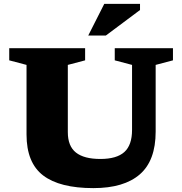

<svg xmlns="http://www.w3.org/2000/svg" viewBox="-20 -955 937 988"><path d="M659.5 -286.5V-621L570.5 -644.5V-707H870V-644.5L781 -621V-278Q781 -128.5 699.5 -57.8Q618 13 460.5 13Q287.5 13 202 -52.2Q116.5 -117.5 116.5 -263V-621L27.5 -644.5V-707H418V-644.5L329 -621V-275Q329 -203 370.8 -170Q412.5 -137 496.5 -137Q580.5 -137 620 -172.8Q659.5 -208.5 659.5 -286.5ZM434 -772 516.5 -935H700.5V-903.5L524.5 -772Z"/></svg>

Font: Newsreader 6pt
Style: Bold
Weight: 700
Designer: Hugues Gentile
Foundry: Production Type
Version: Version 1.003; ttfautohint (v1.8.3)